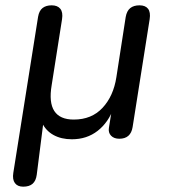

<svg xmlns="http://www.w3.org/2000/svg" viewBox="-20 -514 640 721"><path d="M67 187Q46 187 36 173.5Q26 160 30 135L123 -451Q127 -474 140 -484Q153 -494 174 -494Q196 -494 206.5 -481Q217 -468 213 -442L174 -194Q163 -129 184 -97Q205 -65 257 -65Q324 -65 365 -109Q406 -153 417 -224L452 -450Q456 -473 469 -483.5Q482 -494 504 -494Q526 -494 536 -481Q546 -468 542 -442L478 -37Q471 7 428 7Q408 7 397 -4.5Q386 -16 389 -34L401 -109H407Q387 -54 346.5 -22.5Q306 9 250 9Q210 9 181 -7Q152 -23 138 -53L143 -55L118 142Q115 165 102.5 176Q90 187 67 187Z"/></svg>

Font: Nunito ExtraLight Medium
Style: Italic
Weight: 500
Italic angle: -9°
Version: Version 3.602